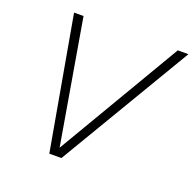

<svg xmlns="http://www.w3.org/2000/svg" viewBox="-124 -826 961 953"><g transform="rotate(20 356.5 -350.0)"><path d="M233 0 109 -700H159L271 -45L657 -700H713L297 0Z"/></g></svg>

Font: Red Hat Text VF
Style: Italic
Weight: 300
Italic angle: -12°
Designer: Pentagram, MCKL
Foundry: Pentagram, MCKL
Version: Version 1.023